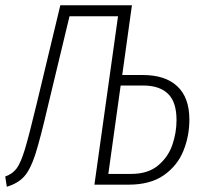

<svg xmlns="http://www.w3.org/2000/svg" viewBox="-27 -704 777 732"><path d="M695 -248Q695 -185 672 -128.5Q649 -72 597.5 -36Q546 0 464 0H333L423 -642H238L157 -305Q126 -172 107.5 -115Q89 -58 65.5 -31.5Q42 -5 -1 8L-7 -31Q21 -41 36.5 -62Q52 -83 67.5 -133.5Q83 -184 112 -305L203 -684H476L439 -418H518Q603 -418 649 -375Q695 -332 695 -248ZM646 -246Q646 -315 613.5 -346.5Q581 -378 518 -378H433L386 -41H474Q537 -41 575.5 -73Q614 -105 630 -151.5Q646 -198 646 -246Z"/></svg>

Font: Fira Sans Extra Condensed ExtraLight
Style: Italic
Weight: 275
Width: 3
Italic angle: -8°
Designer: Carrois Corporate & Edenspiekermann AG
Foundry: Carrois Corporate GbR & Edenspiekermann AG
Version: Version 4.203